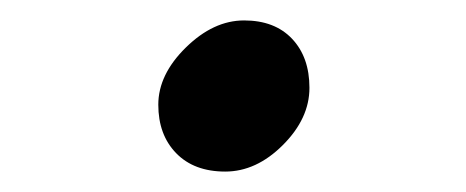

<svg xmlns="http://www.w3.org/2000/svg" viewBox="-20 -488 456 188"><path d="M219 -468Q249 -468 266 -450Q283 -432 283 -402Q283 -372 257 -346Q231 -320 200.5 -320Q170 -320 152.5 -338Q135 -356 135 -385.5Q135 -415 162 -441.5Q189 -468 219 -468Z"/></svg>

Font: Laila Medium
Style: Regular
Weight: 500
Designer: Hitesh Malaviya
Foundry: Indian Type Foundry
Version: Version 1.302;PS 1.0;hotconv 1.0.78;makeotf.lib2.5.61930; tt